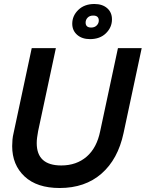

<svg xmlns="http://www.w3.org/2000/svg" viewBox="-20 -931 730 962"><path d="M279 11Q165 11 103 -47Q41 -105 41 -199Q41 -215 42.5 -231.5Q44 -248 48 -264L139 -690H260L171 -274Q168 -257 166 -242.5Q164 -228 164 -214Q164 -102 287 -102Q363 -102 414 -146Q465 -190 482 -274L571 -690H690L599 -264Q571 -133 488.5 -61Q406 11 279 11ZM431 -735Q391 -735 366.5 -756.5Q342 -778 342 -812Q342 -852 372.5 -881.5Q403 -911 453 -911Q493 -911 517 -890Q541 -869 541 -834Q541 -794 511 -764.5Q481 -735 431 -735ZM437 -793Q454 -793 464.5 -803.5Q475 -814 475 -828Q475 -853 447 -853Q429 -853 419 -842.5Q409 -832 409 -818Q409 -793 437 -793Z"/></svg>

Font: Radio Canada Big Medium
Style: Italic
Weight: 500
Italic angle: -12°
Designer: Étienne Aubert Bonn
Foundry: Coppers and Brasses
Version: Version 1.001